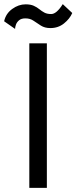

<svg xmlns="http://www.w3.org/2000/svg" viewBox="-62 -910 370 930"><path d="M-42 -807Q-34 -844 -3 -866.5Q28 -889 62 -889Q86 -889 101.5 -882Q117 -875 128.5 -865.5Q140 -856 153 -849Q166 -842 186 -842Q212 -842 242 -890L288 -847Q276 -819 248 -796.5Q220 -774 182 -774Q155 -774 136 -786Q117 -798 100.5 -809.5Q84 -821 61 -821Q41 -821 30 -811.5Q19 -802 15 -790Q11 -778 11 -770ZM80 -700H165V0H80Z"/></svg>

Font: Jost*
Style: Regular
Weight: 400
Version: Version 3.7